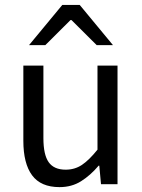

<svg xmlns="http://www.w3.org/2000/svg" viewBox="-20 -755 584 787"><path d="M224 12Q147.3 12 111.5 -36.5Q75.7 -85 75.7 -178V-486H157.9V-188.7Q157.9 -120.8 179.5 -90.2Q201.2 -59.5 249.3 -59.5Q286.4 -59.5 315.7 -79Q345 -98.5 379.6 -141.5V-486H461.7V0H394L387 -75.9H384.3Q350.8 -36.3 312.4 -12.2Q274 12 224 12ZM99 -570 235.3 -734.7H306.8L443.1 -570H376.3L273 -672.8H269L165.8 -570Z"/></svg>

Font: Source Sans 3
Style: Regular
Weight: 200
Designer: Paul D. Hunt
Foundry: Adobe
Version: Version 3.046;hotconv 1.0.118;makeotfexe 2.5.65603